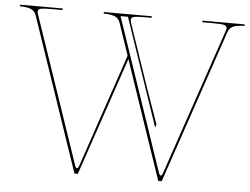

<svg xmlns="http://www.w3.org/2000/svg" viewBox="-53 -826 1166 894"><g transform="rotate(5 530.0 -379.5)"><path d="M4.9 -759.8H204.6V-752.4H168.9H157.7Q117.7 -752.4 103.8 -749.5Q89.8 -746.6 89.8 -734.9Q89.8 -729.5 92.8 -721.2L324.7 -40.5Q329.6 -24.4 335.4 -24.4Q341.3 -24.4 346.2 -40L524.9 -566.9L473.6 -717.8Q466.8 -737.3 448.5 -744.9Q430.2 -752.4 397 -752.4V-759.8H621.1V-752.4H598.6Q554.2 -752.4 539.6 -749.5Q524.9 -746.6 524.9 -734.4Q524.9 -729.5 528.3 -718.3L627.9 -425.8L686.5 -259.8L681.6 -245.1L510.7 -747.6H476.1L716.3 -40.5Q721.2 -24.4 727.5 -24.4Q732.9 -24.4 737.8 -40L969.7 -721.2Q972.7 -729.5 972.7 -734.4Q972.7 -746.1 958.3 -749.3Q943.8 -752.4 903.8 -752.4H892.6H857.9V-759.8H1055.2V-752.4Q1022 -752.4 1003.7 -744.9Q985.4 -737.3 978.5 -717.8L733.9 1.5H717.8L529.8 -551.3L341.8 1.5H326.2L81.5 -717.8Q74.7 -737.3 56.4 -744.9Q38.1 -752.4 4.9 -752.4Z"/></g></svg>

Font: ZnikomitNo25
Style: Regular
Weight: 100
Designer: gluk
Foundry: gluk
Version: Version 0.56